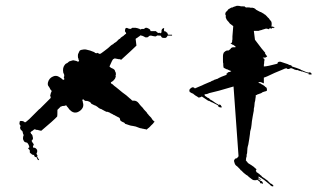

<svg xmlns="http://www.w3.org/2000/svg" viewBox="-20 -579 1134 674"><path d="M584 -457H576.2H571.3Q570.3 -457 569.3 -458Q569.3 -460 568.4 -460.9Q567.4 -461.9 567.4 -463.9L565.4 -464.8L562.5 -467.8Q561.5 -468.8 558.6 -468.8L556.6 -469.7Q555.7 -470.7 555.7 -475.6Q557.6 -480.5 554.7 -480.5Q548.8 -478.5 547.9 -474.6Q546.9 -473.6 546.9 -469.7V-468.8V-467.8Q547.9 -466.8 547.9 -465.8Q546.9 -464.8 545.9 -464.8Q544.9 -464.8 544.9 -463.9Q544.9 -460.9 542 -462.9Q541 -463.9 538.1 -463.9Q536.1 -461.9 534.2 -463.9Q532.2 -463.9 532.2 -465.8Q531.2 -466.8 530.3 -466.8Q529.3 -466.8 529.3 -467.8L527.3 -469.7H524.4H518.6H508.8Q507.8 -470.7 507.8 -471.7Q507.8 -473.6 506.8 -474.6L504.9 -476.6Q501 -478.5 500 -479.5Q495.1 -482.4 491.2 -481.4Q490.2 -480.5 489.3 -480.5Q488.3 -480.5 488.3 -479.5Q488.3 -478.5 486.3 -478.5L485.4 -477.5H479.5Q476.6 -477.5 475.6 -476.6Q474.6 -475.6 472.7 -475.6Q472.7 -476.6 470.7 -476.6L469.7 -477.5Q468.8 -478.5 466.8 -478.5Q465.8 -479.5 456.1 -481.4H448.2H444.3Q443.4 -480.5 440.4 -478.5Q439.5 -477.5 435.5 -477.5Q434.6 -478.5 431.6 -478.5Q419.9 -485.4 418.9 -473.6Q418 -468.8 419.9 -466.8Q422.9 -464.8 422.9 -460.9Q421.9 -460.9 421.9 -460L419.9 -459Q416 -455.1 414.1 -454.1Q414.1 -453.1 412.1 -452.1L410.2 -451.2Q408.2 -450.2 406.2 -448.2L404.3 -447.3L403.3 -445.3Q402.3 -445.3 402.3 -444.3Q400.4 -442.4 397.5 -441.4L392.6 -436.5L388.7 -432.6L385.7 -430.7L384.8 -429.7L382.8 -428.7L380.9 -427.7L377 -423.8Q371.1 -421.9 359.4 -410.2Q347.7 -401.4 346.7 -400.4Q333 -389.6 330.1 -389.6L326.2 -391.6Q324.2 -391.6 323.2 -392.6Q322.3 -392.6 321.3 -393.6Q320.3 -393.6 319.3 -392.6Q318.4 -390.6 316.4 -392.6Q314.5 -392.6 313.5 -393.6L311.5 -395.5Q310.5 -396.5 309.6 -396.5Q296.9 -402.3 281.2 -405.3Q275.4 -406.2 267.6 -404.3Q260.7 -403.3 258.8 -399.4Q254.9 -391.6 253.9 -388.7Q252.9 -382.8 253.9 -376Q253.9 -375 254.9 -374Q255.9 -373 255.9 -369.1L256.8 -367.2Q257.8 -367.2 257.8 -366.2Q257.8 -365.2 256.8 -364.3Q254.9 -362.3 253.9 -362.3Q250 -365.2 238.3 -367.2Q237.3 -368.2 222.7 -363.3Q215.8 -356.4 212.9 -356.4Q210 -355.5 206.1 -349.6Q199.2 -339.8 202.1 -324.2Q203.1 -323.2 205.1 -317.4Q206.1 -313.5 205.1 -310.5V-309.6Q204.1 -309.6 204.1 -308.6V-306.6Q205.1 -305.7 205.1 -303.7Q206.1 -302.7 206.1 -301.8Q206.1 -300.8 205.1 -299.8Q204.1 -298.8 201.2 -298.8Q195.3 -304.7 186.5 -309.6Q176.8 -315.4 166 -310.5Q152.3 -304.7 148.4 -290Q146.5 -280.3 150.4 -276.4L154.3 -270.5Q156.2 -265.6 157.2 -264.6L160.2 -261.7Q161.1 -260.7 161.1 -257.8Q160.2 -255.9 158.2 -252Q158.2 -248 157.2 -247.1Q156.2 -246.1 156.2 -245.1Q156.2 -242.2 157.2 -241.2Q157.2 -237.3 158.2 -236.3V-235.4L142.6 -219.7L128.9 -206.1L120.1 -197.3L117.2 -195.3L112.3 -190.4L83 -161.1Q70.3 -149.4 67.4 -149.4Q62.5 -154.3 55.7 -154.3Q51.8 -155.3 49.8 -153.3Q48.8 -152.3 48.8 -148.4Q47.9 -147.5 47.9 -146.5Q48.8 -145.5 48.8 -142.6Q48.8 -141.6 49.8 -140.6Q51.8 -138.7 51.8 -137.7V-134.8Q48.8 -130.9 52.7 -124L55.7 -121.1L58.6 -118.2Q59.6 -117.2 59.6 -115.2Q60.5 -109.4 62.5 -106.4Q63.5 -103.5 62.5 -102.5Q61.5 -101.6 61.5 -99.6Q59.6 -90.8 62.5 -86.9Q64.5 -80.1 71.3 -79.1Q73.2 -79.1 74.2 -78.1H75.2Q78.1 -75.2 80.1 -71.3Q83 -65.4 83 -61.5Q79.1 -60.5 79.1 -56.6Q85 -53.7 85 -47.9Q83 -44.9 86.9 -41Q87.9 -41 88.9 -40L89.8 -39.1L91.8 -37.1L93.8 -36.1Q94.7 -35.2 98.6 -35.2Q100.6 -33.2 100.6 -31.2Q100.6 -30.3 101.6 -29.3Q104.5 -26.4 107.4 -28.3L110.4 -22.5Q111.3 -19.5 114.3 -16.6Q115.2 -16.6 116.2 -17.6H117.2V-18.6Q115.2 -20.5 113.3 -24.4Q111.3 -28.3 110.4 -29.3Q110.4 -31.2 111.3 -31.2V-34.2Q106.4 -39.1 109.4 -43Q111.3 -44.9 110.4 -52.7Q106.4 -58.6 103.5 -59.6Q102.5 -60.5 97.7 -60.5Q95.7 -60.5 95.7 -66.4Q100.6 -71.3 96.7 -75.2Q94.7 -77.1 91.8 -83Q89.8 -84 91.8 -85.9Q92.8 -85.9 92.8 -86.9Q97.7 -91.8 94.7 -98.6Q94.7 -101.6 93.8 -102.5V-104.5Q92.8 -104.5 92.8 -105.5Q92.8 -106.4 91.8 -107.4L89.8 -108.4Q89.8 -109.4 88.9 -109.4Q88.9 -111.3 87.9 -112.3Q86.9 -113.3 86.9 -114.3L90.8 -118.2Q91.8 -119.1 92.8 -119.1Q93.8 -119.1 93.8 -120.1L95.7 -121.1L97.7 -123L99.6 -124Q99.6 -125 100.6 -125Q104.5 -125 105.5 -124Q106.4 -123 110.4 -123Q114.3 -123 115.2 -122.1Q116.2 -121.1 120.1 -121.1Q121.1 -120.1 125 -120.1Q168 -156.2 180.7 -169.9Q181.6 -170.9 181.6 -193.4L193.4 -205.1Q196.3 -205.1 197.3 -206.1Q198.2 -207 201.2 -207Q207 -207 208 -208Q209 -209 212.9 -209Q213.9 -206.1 218.8 -201.2Q222.7 -194.3 230.5 -188.5Q241.2 -180.7 252.9 -185.5Q263.7 -190.4 268.6 -198.2Q274.4 -206.1 271.5 -217.8Q270.5 -218.8 270.5 -222.7L268.6 -228.5Q270.5 -228.5 270.5 -229.5Q270.5 -230.5 272.5 -230.5Q277.3 -224.6 282.2 -224.6H286.1L292 -222.7Q293 -222.7 293.9 -221.7Q294.9 -220.7 295.9 -220.7L297.9 -218.8L298.8 -217.8Q300.8 -216.8 299.8 -215.8Q299.8 -214.8 300.8 -214.8L308.6 -210.9L310.5 -210Q311.5 -209 313.5 -209L317.4 -207L323.2 -203.1L325.2 -201.2Q327.1 -199.2 334 -196.3H335.9L337.9 -194.3Q341.8 -193.4 343.8 -191.4L353.5 -186.5H357.4L365.2 -183.6Q367.2 -181.6 372.1 -179.7L376 -177.7L378.9 -175.8Q379.9 -174.8 381.8 -174.8Q382.8 -173.8 383.8 -173.8Q385.7 -171.9 388.7 -170.9L392.6 -168.9Q392.6 -168 394.5 -168Q395.5 -168 396.5 -167Q396.5 -166 398.4 -166L399.4 -165Q401.4 -163.1 401.4 -160.2Q401.4 -157.2 403.3 -155.3Q405.3 -153.3 411.1 -150.4Q418 -148.4 418.9 -144.5L424.8 -142.6L433.6 -139.6Q438.5 -137.7 447.3 -136.7Q456.1 -135.7 466.8 -130.9Q470.7 -128.9 478.5 -127.9Q479.5 -127 483.4 -127Q484.4 -126 485.4 -126H489.3Q490.2 -125 492.2 -125L494.1 -124Q495.1 -124 500 -128.9L502 -129.9Q502 -130.9 502.9 -130.9L504.9 -132.8L509.8 -137.7V-138.7H510.7L514.6 -142.6L517.6 -145.5L518.6 -147.5L521.5 -150.4L522.5 -152.3Q521.5 -152.3 515.6 -158.2Q511.7 -166 503.9 -172.9L502.9 -173.8Q502 -174.8 500 -177.7L498 -179.7L497.1 -180.7Q496.1 -181.6 496.1 -182.6L494.1 -185.5L490.2 -189.5Q483.4 -196.3 481.4 -200.2L476.6 -205.1Q471.7 -210 466.8 -216.8Q460.9 -224.6 452.1 -225.6H445.3L443.4 -226.6L438.5 -231.4Q436.5 -233.4 434.6 -234.4L432.6 -236.3Q425.8 -243.2 409.2 -254.9Q407.2 -256.8 397.5 -264.6Q387.7 -272.5 386.7 -273.4Q381.8 -276.4 375 -283.2L371.1 -285.2Q369.1 -287.1 369.1 -290Q375 -293 378.9 -296.9Q384.8 -302.7 385.7 -308.6Q387.7 -310.5 385.7 -312.5Q385.7 -315.4 386.7 -316.4V-320.3Q386.7 -324.2 385.7 -325.2Q384.8 -326.2 384.8 -327.1Q384.8 -328.1 383.8 -329.1Q383.8 -331.1 382.8 -332Q382.8 -333 381.8 -334Q377.9 -337.9 372.1 -339.8Q369.1 -340.8 366.2 -343.8L364.3 -345.7Q374 -368.2 377 -371.1Q380.9 -373 382.8 -374L397.5 -371.1H401.4Q402.3 -371.1 403.3 -370.1L404.3 -369.1H405.3Q445.3 -405.3 459 -418.9Q457 -435.5 456.1 -442.4L458 -444.3Q459 -445.3 460 -445.3Q460.9 -445.3 461.9 -446.3L463.9 -448.2Q464.8 -449.2 465.8 -449.2Q466.8 -449.2 466.8 -450.2Q466.8 -451.2 468.8 -451.2L469.7 -452.1Q472.7 -455.1 474.6 -455.1Q476.6 -453.1 480.5 -453.1L482.4 -452.1Q483.4 -451.2 484.4 -451.2L486.3 -450.2L488.3 -449.2L489.3 -448.2Q494.1 -447.3 498 -448.2L500 -449.2L502.9 -452.1Q504.9 -454.1 509.8 -454.1L518.6 -452.1Q526.4 -450.2 528.3 -452.1Q529.3 -452.1 530.3 -453.1Q530.3 -454.1 531.2 -454.1Q533.2 -455.1 537.1 -454.1H543.9Q546.9 -447.3 550.8 -446.3Q556.6 -445.3 562.5 -446.3Q566.4 -449.2 568.4 -454.1H576.2H584Z M808.6 -557.6Q797.9 -554.7 795.9 -552.7Q792 -552.7 791 -551.8Q787.1 -549.8 786.1 -548.8Q783.2 -547.9 781.2 -545.9Q781.2 -544.9 780.3 -544.9L779.3 -543L777.3 -541L774.4 -538.1Q770.5 -534.2 770.5 -528.3L772.5 -526.4V-523.4V-517.6Q775.4 -509.8 777.3 -507.8Q782.2 -502.9 787.1 -496.1Q794.9 -490.2 798.8 -487.3Q797.9 -477.5 795.9 -451.2V-440.4Q794.9 -439.5 794.9 -432.6L793.9 -429.7L792 -427.7Q791 -427.7 790 -426.8L789.1 -425.8Q791 -425.8 792 -424.8Q793 -423.8 793.9 -423.8Q794.9 -423.8 794.9 -422.9Q795.9 -421.9 796.9 -421.9Q798.8 -421.9 799.8 -420.9Q801.8 -418.9 803.7 -418Q804.7 -418 805.7 -417L806.6 -416V-413.1H799.8Q792 -413.1 789.1 -407.2Q785.2 -403.3 781.2 -401.4Q778.3 -402.3 775.4 -401.4Q771.5 -400.4 765.6 -394.5Q762.7 -388.7 762.7 -382.8V-372.1V-365.2Q762.7 -357.4 763.7 -356.4Q763.7 -344.7 764.6 -343.8V-342.8Q764.6 -340.8 769.5 -338.9Q771.5 -337.9 775.4 -335.9Q778.3 -335.9 779.3 -335Q779.3 -334 781.2 -334Q782.2 -334 783.2 -333L787.1 -331.1Q789.1 -331.1 790 -330.1Q791 -330.1 792 -329.1Q791 -328.1 790 -328.1Q788.1 -328.1 788.1 -327.1Q787.1 -326.2 784.2 -326.2Q782.2 -326.2 781.2 -325.2L779.3 -324.2Q778.3 -323.2 778.3 -322.3Q777.3 -321.3 775.4 -321.3V-316.4Q753.9 -308.6 747.1 -304.7Q746.1 -302.7 741.2 -301.8L735.4 -299.8Q730.5 -298.8 729.5 -296.9Q728.5 -296.9 726.6 -295.9Q724.6 -294.9 723.6 -294.9Q719.7 -293 718.8 -292Q717.8 -291 715.8 -291Q710.9 -289.1 695.3 -282.2Q693.4 -281.2 689.5 -279.3Q687.5 -278.3 683.6 -276.9Q679.7 -275.4 677.7 -274.4Q668 -270.5 664.1 -268.6L661.1 -271.5Q660.2 -272.5 654.3 -272.5Q646.5 -267.6 645.5 -264.6Q644.5 -263.7 644.5 -262.7V-261.7Q645.5 -260.7 645.5 -258.8V-255.9Q647.5 -255.9 648.4 -254.9Q648.4 -253.9 650.4 -253.9L651.4 -252.9Q652.3 -252 653.3 -252Q654.3 -251 656.2 -251Q657.2 -250 658.2 -250L660.2 -248Q666 -243.2 671.9 -240.2L677.7 -236.3H678.7Q679.7 -236.3 680.7 -237.3Q683.6 -237.3 684.6 -238.3Q685.5 -238.3 686.5 -239.3Q687.5 -240.2 688.5 -240.2L711.9 -224.6L712.9 -225.6Q722.7 -220.7 723.6 -219.7Q726.6 -219.7 726.6 -218.8L734.4 -214.8L742.2 -210.9Q743.2 -210 746.1 -208V-206.1Q746.1 -205.1 749 -203.1Q749 -204.1 750 -203.1Q751 -202.1 752 -202.1H752.9H754.9H757.8Q758.8 -202.1 758.8 -203.1Q758.8 -204.1 756.8 -206.1Q755.9 -207 755.9 -208Q754.9 -209 754.9 -210L752.9 -210.9V-211.9H751Q749 -211.9 748 -210.9H747.1L745.1 -212.9Q744.1 -212.9 743.2 -213.9L741.2 -214.8Q740.2 -215.8 736.3 -217.8Q735.4 -217.8 733.4 -219.7L732.4 -220.7Q730.5 -220.7 730.5 -221.7Q727.5 -224.6 726.6 -224.6Q725.6 -224.6 721.7 -227.5Q718.8 -228.5 715.8 -231.4Q715.8 -232.4 714.8 -233.4Q713.9 -234.4 712.9 -234.4Q711.9 -234.4 710.9 -235.4L708 -236.3L706.1 -238.3Q705.1 -238.3 704.1 -239.3L703.1 -240.2Q699.2 -242.2 698.2 -243.2Q699.2 -244.1 699.2 -245.1Q699.2 -246.1 697.3 -248Q707 -248 713.9 -252Q730.5 -255.9 749 -260.7Q777.3 -268.6 799.8 -275.4Q815.4 -63.5 817.4 -30.3L814.5 -27.3L813.5 -25.4L811.5 -23.4Q807.6 -23.4 806.6 -22.5Q801.8 -17.6 801.8 -16.6Q800.8 -13.7 803.7 -5.9Q805.7 1 812.5 4.9L817.4 9.8L821.3 13.7L823.2 15.6L824.2 17.6L825.2 18.6Q826.2 19.5 827.1 19.5L829.1 21.5L833 25.4L835 27.3L835.9 28.3Q837.9 30.3 839.8 31.2L840.8 32.2Q841.8 33.2 841.8 33.2Q843.8 33.2 843.8 34.2Q843.8 35.2 844.7 35.2Q845.7 35.2 846.7 36.1L849.6 38.1Q851.6 40 853.5 42Q867.2 52.7 868.2 52.7Q869.1 53.7 878.9 53.7L882.8 51.8L892.6 59.6V60.5Q892.6 62.5 894.5 64.5H896.5H897.5H899.4Q899.4 65.4 900.4 65.4Q901.4 65.4 902.3 66.4Q902.3 65.4 903.3 65.4V64.5Q902.3 64.5 902.3 61.5Q902.3 60.5 901.4 60.5Q901.4 59.6 900.4 58.6L898.4 56.6H895.5L893.6 54.7Q892.6 54.7 891.6 53.7L889.6 51.8L885.7 49.8V46.9L886.7 47.9Q886.7 48.8 888.7 48.8Q890.6 48.8 890.6 49.8Q890.6 50.8 892.6 50.8Q893.6 50.8 894.5 51.8H896.5V50.8Q888.7 46.9 887.7 44.9V40Q889.6 42 892.6 43L894.5 44.9H896.5L898.4 46.9L907.2 52.7L917 60.5L927.7 69.3V70.3L930.7 72.3Q933.6 75.2 936.5 75.2H937.5Q939.5 75.2 939.5 74.2V72.3Q939.5 71.3 938.5 71.3V70.3Q937.5 70.3 936.5 69.3Q935.5 68.4 934.6 67.4Q933.6 66.4 932.6 66.4Q931.6 66.4 931.6 65.4H929.7L922.9 58.6L919.9 55.7L917 52.7Q916 51.8 914.1 51.8L910.2 47.9Q909.2 46.9 908.2 46.9Q906.2 46.9 906.2 45.9L905.3 44.9L899.4 41Q898.4 40 898.4 39.1L896.5 37.1Q895.5 37.1 892.6 34.2L889.6 31.2L887.7 30.3L885.7 28.3Q884.8 27.3 883.8 27.3Q882.8 27.3 881.8 26.4L879.9 24.4Q879.9 22.5 878.9 21.5Q878.9 20.5 877.9 19.5L879.9 17.6Q880.9 16.6 878.9 13.7L875 10.7L871.1 6.8L868.2 4.9Q866.2 2.9 851.6 -5.9Q850.6 -5.9 847.7 -10.7L845.7 -12.7Q843.8 -14.6 842.8 -16.6L843.8 -19.5V-22.5Q843.8 -25.4 844.7 -26.4Q845.7 -27.3 845.7 -31.2Q845.7 -38.1 846.7 -39.1Q847.7 -40 847.7 -45.9Q847.7 -59.6 851.6 -71.3Q855.5 -92.8 857.4 -108.4Q857.4 -117.2 861.3 -128.9Q863.3 -140.6 864.3 -153.3Q865.2 -160.2 867.2 -170.9Q868.2 -176.8 870.1 -186.5Q871.1 -187.5 871.1 -197.3Q873 -203.1 874 -218.8Q876 -223.6 877 -235.4Q877.9 -236.3 877.9 -245.1Q880.9 -245.1 881.8 -246.1Q883.8 -248 888.7 -249L890.6 -250Q892.6 -250 893.6 -251Q895.5 -251 896.5 -252Q897.5 -252 898.4 -252.9Q900.4 -254.9 903.3 -255.9L909.2 -257.8Q915 -258.8 917 -260.7V-266.6Q916 -271.5 914.1 -272.5L912.1 -273.4L908.2 -277.3Q904.3 -279.3 902.3 -281.2L898.4 -283.2L896.5 -284.2L894.5 -286.1L886.7 -288.1L887.7 -289.1Q889.6 -291 892.6 -291Q895.5 -291 896.5 -290Q898.4 -290 899.4 -289.1Q900.4 -289.1 901.4 -288.1Q903.3 -288.1 904.3 -287.1Q905.3 -287.1 906.2 -286.1V-306.6Q912.1 -307.6 944.3 -323.2Q962.9 -331.1 972.7 -335Q972.7 -335.9 974.6 -335.9Q976.6 -335.9 976.6 -336.9Q977.5 -337.9 980.5 -337.9L984.4 -339.8Q985.4 -339.8 986.3 -338.9Q988.3 -336.9 989.3 -336.9H992.2Q994.1 -335.9 996.1 -337.9Q998 -337.9 999 -338.9Q1000 -339.8 1001 -339.8Q1003.9 -339.8 1009.8 -336.9L1013.7 -335Q1014.6 -334 1017.6 -334Q1018.6 -333 1020.5 -333H1025.4Q1025.4 -332 1027.3 -332Q1028.3 -332 1029.3 -331.1Q1030.3 -330.1 1033.2 -330.1Q1035.2 -330.1 1036.1 -329.1Q1037.1 -328.1 1038.1 -328.1H1041Q1043 -328.1 1043.9 -327.1L1049.8 -325.2L1058.6 -322.3Q1059.6 -321.3 1063.5 -321.3V-319.3Q1063.5 -317.4 1064.5 -317.4H1066.4Q1067.4 -317.4 1067.4 -318.4Q1068.4 -317.4 1069.3 -317.4H1072.3Q1073.2 -317.4 1074.2 -318.4V-319.3V-320.3Q1072.3 -320.3 1072.3 -322.3Q1071.3 -322.3 1071.3 -323.2Q1069.3 -325.2 1066.4 -325.2Q1065.4 -324.2 1064.5 -324.2Q1056.6 -324.2 1043 -331.1Q1042 -332 1041 -332Q1039.1 -332 1038.1 -333Q1037.1 -334 1036.1 -334Q1034.2 -335.9 1033.2 -335.9Q1031.2 -336.9 1021.5 -340.3Q1011.7 -343.8 1004.9 -345.7Q1003.9 -346.7 1003.9 -347.7L1002 -349.6L994.1 -351.6Q992.2 -353.5 988.3 -354.5L982.4 -356.4L964.8 -362.3H960.9Q957 -362.3 955.1 -359.4Q954.1 -358.4 954.1 -356.4V-355.5Q918 -345.7 906.2 -345.7Q906.2 -355.5 907.2 -356.4Q907.2 -365.2 908.2 -366.2V-372.1L902.3 -376Q903.3 -377 912.1 -377L918 -380.9L917 -382.8Q916 -382.8 916 -383.8L914.1 -385.7L913.1 -388.7H910.2Q911.1 -389.6 911.1 -393.6Q903.3 -401.4 875 -439.5L871.1 -470.7H887.7L893.6 -472.7Q896.5 -472.7 897.5 -473.6Q899.4 -473.6 900.4 -474.6Q906.2 -476.6 910.2 -477.5Q911.1 -478.5 916 -478.5H917H918Q918 -477.5 918.9 -477.5Q921.9 -477.5 922.9 -476.6Q923.8 -475.6 925.8 -477.5V-480.5L933.6 -478.5Q934.6 -478.5 934.6 -480.5Q935.5 -480.5 936.5 -481.4Q937.5 -480.5 938.5 -480.5H940.4Q945.3 -480.5 942.4 -483.4H940.4Q939.5 -483.4 939.5 -484.4V-485.4Q933.6 -485.4 932.6 -486.3V-488.3Q932.6 -489.3 933.6 -489.3V-492.2V-498Q933.6 -502.9 929.7 -506.8L927.7 -508.8L923.8 -514.6Q919.9 -517.6 917 -521.5L911.1 -527.3Q908.2 -528.3 905.3 -531.2L903.3 -532.2Q902.3 -532.2 898.4 -535.2L896.5 -536.1Q895.5 -537.1 893.6 -537.1L889.6 -539.1Q879.9 -543.9 878.9 -544.9L876 -547.9Q874 -549.8 872.1 -549.8L871.1 -550.8Q868.2 -550.8 867.2 -551.8H861.3Q857.4 -551.8 856.4 -552.7H851.6L850.6 -553.7Q849.6 -552.7 847.7 -552.7H843.8L841.8 -553.7Q839.8 -554.7 839.8 -555.7Q838.9 -556.6 835.9 -556.6Q823.2 -556.6 822.3 -557.6Q821.3 -558.6 812.5 -558.6Q809.6 -558.6 808.6 -557.6Z"/></svg>

Font: My Font
Style: x-wing-ships
Weight: 500
Version: Version 0.001